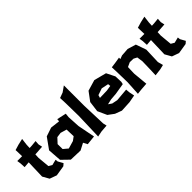

<svg xmlns="http://www.w3.org/2000/svg" viewBox="86 -1618 2521 2521"><g transform="rotate(-45 1346.0 -357.5)"><path d="M261.7 -644.5 175.8 -625 97.7 -601.6 101.6 -484.4H11.7L19.5 -433.6L23.4 -359.4L105.5 -366.2V-359.4L97.7 -109.4L148.4 -19.5L246.1 15.6L390.6 -7.8L421.9 -35.2L382.8 -105.5L378.9 -140.6L300.8 -121.1L253.9 -148.4L238.3 -316.4L241.2 -377.9L257.8 -378.9L375 -386.7L363.3 -441.4L367.2 -500L289.1 -492.2L247.1 -490.2L250 -550.8Z M605.5 -334 674.8 -343.8 761.7 -318.4 765.6 -191.4 713.9 -153.3 606.4 -122.1 543.9 -174.8 543 -266.6ZM768.6 -464.8 636.7 -480.5 514.6 -439.5 406.2 -288.1 419.9 -98.6 521.5 0 696.3 5.9 792 -43.9 822.3 13.7 952.1 0 905.3 -240.2 895.5 -413.1 901.4 -473.6 771.5 -502Z M994.1 -671.9 998 -574.2 1002 -332 990.2 39.1 1068.4 23.4 1169.9 15.6 1158.2 -35.2 1146.5 -375V-753.9L1068.4 -699.2Z M1572.3 -318.4 1498 -306.6 1365.2 -302.7 1377 -342.8 1470.7 -375 1568.4 -354.5ZM1705.1 -218.8 1712.9 -253.9 1709 -358.4 1650.4 -475.6 1478.5 -520.5 1326.2 -475.6 1236.3 -354.5 1216.8 -205.1 1275.4 -76.2 1357.4 -15.6 1451.2 19.5 1599.6 11.7 1705.1 -7.8 1689.5 -85.9 1685.5 -136.7 1505.9 -121.1 1427.7 -136.7 1380.9 -168.9 1455.1 -185.5 1552.7 -193.4Z M1759.8 -476.6 1763.7 -367.2 1767.6 -191.4 1755.9 11.7 1822.3 3.9 1927.7 -3.9 1908.2 -210.9 1912.1 -329.1 1973.6 -357.4 2041 -355.5 2087.9 -331.1 2099.6 -249 2095.7 -93.8 2091.8 3.9 2189.5 -7.8 2255.9 -23.4 2236.3 -97.7 2244.1 -320.3 2193.4 -464.8 2076.2 -500 1964.8 -492.2 1915 -473.6 1916 -500 1845.7 -488.3Z M2532.2 -644.5 2446.3 -625 2368.2 -601.6 2372.1 -484.4H2282.2L2290 -433.6L2293.9 -359.4L2376 -366.2V-359.4L2368.2 -109.4L2418.9 -19.5L2516.6 15.6L2661.1 -7.8L2692.4 -35.2L2653.3 -105.5L2649.4 -140.6L2571.3 -121.1L2524.4 -148.4L2508.8 -316.4L2511.7 -377.9L2528.3 -378.9L2645.5 -386.7L2633.8 -441.4L2637.7 -500L2559.6 -492.2L2517.6 -490.2L2520.5 -550.8Z"/></g></svg>

Font: MaokenAssortedSans-Lite
Style: Lite
Weight: 400
Version: Version 1.400